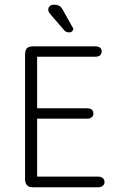

<svg xmlns="http://www.w3.org/2000/svg" viewBox="-20 -792 491 812"><path d="M137 -552H383Q396 -552 403 -558Q410 -564 410 -574Q410 -585 403 -590.5Q396 -596 383 -596H121Q102 -596 94 -588Q86 -580 86 -561V-35Q86 -19 93.5 -9.5Q101 0 119 0H395Q407 0 414.5 -6Q422 -12 422 -22Q422 -33 414.5 -39Q407 -45 395 -45H137V-290H348Q361 -290 368 -296Q375 -302 375 -312Q375 -323 368 -328.5Q361 -334 348 -334H137ZM192 -733 249 -667Q253 -662 256.5 -659.5Q260 -657 264 -656Q268 -655 274 -655Q280 -655 285 -659.5Q290 -664 290 -669Q290 -674 285 -680L244 -753Q240 -760 235.5 -764Q231 -768 224.5 -770Q218 -772 206 -772Q197 -772 190.5 -766Q184 -760 184 -751Q184 -743 192 -733Z"/></svg>

Font: Beiruti Light
Style: Regular
Weight: 300
Designer: Arlette Boutros
Foundry: Boutros
Version: Version 1.41